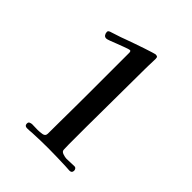

<svg xmlns="http://www.w3.org/2000/svg" viewBox="-206 -873 1003 1003"><g transform="rotate(45 295.0 -372.0)"><path d="M491 -15Q491 2 473 2Q466 2 457.5 1Q449 0 441 0Q410 -1 378 -2Q346 -3 314 -3Q255 -3 195 0Q186 1 177 1.5Q168 2 160 2Q142 2 142 -15Q142 -25 148.5 -28Q155 -31 163 -32Q169 -32 185.5 -31.5Q202 -31 206 -31Q220 -31 238.5 -34Q257 -37 257 -55Q257 -86 257.5 -140Q258 -194 258.5 -255.5Q259 -317 259 -369Q259 -440 259 -512Q259 -584 259 -656Q259 -659 257.5 -663Q256 -667 252 -667Q248 -667 238.5 -664Q229 -661 216 -656Q199 -650 179 -642Q159 -634 143 -628Q127 -622 121 -622Q110 -622 104.5 -630.5Q99 -639 99 -649Q99 -656 106 -659.5Q113 -663 118 -664Q131 -668 144 -672.5Q157 -677 170 -681Q177 -684 198.5 -691.5Q220 -699 247.5 -709Q275 -719 300 -727Q323 -735 342 -740.5Q361 -746 362 -746Q370 -746 374.5 -743.5Q379 -741 379 -729Q379 -725 378.5 -710.5Q378 -696 377.5 -679Q377 -662 377 -648Q377 -576 376 -500.5Q375 -425 375 -355Q374 -289 374 -223Q374 -157 374 -91Q374 -82 374.5 -73Q375 -64 375 -55Q375 -42 391.5 -36.5Q408 -31 418 -31Q432 -31 446.5 -32Q461 -33 476 -33Q483 -33 487 -27.5Q491 -22 491 -15Z"/></g></svg>

Font: Kaisei Opti Medium
Style: Regular
Weight: 500
Designer: Font-Kai, 金井和夫
Foundry: KAZUO KANAI
Version: Version 5.003